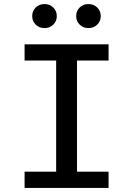

<svg xmlns="http://www.w3.org/2000/svg" viewBox="-20 -925 655 945"><path d="M514.4 -706.7V-627.2H359V-80H514.4V0H101V-80H256.4V-627.2H101V-706.7ZM199.5 -786.7Q173.3 -786.7 155.9 -803.6Q138.5 -820.5 138.5 -845.6Q138.5 -871.3 155.9 -888.2Q173.3 -905.1 199.5 -905.1Q224.6 -905.1 242.1 -888.2Q259.5 -871.3 259.5 -845.6Q259.5 -820.5 242.1 -803.6Q224.6 -786.7 199.5 -786.7ZM414.9 -786.7Q389.7 -786.7 372.3 -803.6Q354.9 -820.5 354.9 -845.6Q354.9 -871.3 372.3 -888.2Q389.7 -905.1 414.9 -905.1Q441 -905.1 458.5 -888.2Q475.9 -871.3 475.9 -845.6Q475.9 -820.5 458.5 -803.6Q441 -786.7 414.9 -786.7Z"/></svg>

Font: Fira Code Retina
Style: Regular
Weight: 450
Monospace: yes
Designer: Carrois Corporate, Edenspiekermann AG, Nikita Prokopov
Foundry: Carrois Corporate, Edenspiekermann AG, Nikita Prokopov
Version: Version 6.002